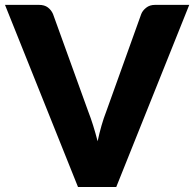

<svg xmlns="http://www.w3.org/2000/svg" viewBox="-33 -748 777 768"><path d="M724 -728.5 432 0H279L-13 -728.5H123Q145 -728.5 158.5 -718.2Q172 -708 179 -692L320 -302Q330 -276.5 339.5 -246.2Q349 -216 357.5 -183Q364.5 -216 373.2 -246.2Q382 -276.5 392 -302L532 -692Q537.5 -706 551.8 -717.2Q566 -728.5 587 -728.5Z"/></svg>

Font: Lato ExtraBold
Style: Regular
Weight: 800
Designer: Lukasz Dziedzic with Adam Twardoch and Botio Nikoltchev
Foundry: tyPoland Lukasz Dziedzic
Version: Version 2.015; 2015-08-06; http://www.latofonts.com/